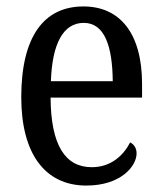

<svg xmlns="http://www.w3.org/2000/svg" viewBox="-20 -566 502 596"><path d="M248 10C355 10 404 -50 404 -90C404 -108 394 -119 384 -124C363 -83 324 -47 265 -47C183 -47 138 -114 137 -263H421V-305C421 -463 352 -546 239 -546C116 -546 46 -452 46 -264C46 -90 119 10 248 10ZM330 -314H138C142 -430 176 -495 240 -495C305 -495 329 -422 330 -314Z"/></svg>

Font: Noto Serif Lao Cond
Style: Regular
Weight: 400
Width: 3
Designer: Monotype Design Team
Foundry: Monotype Imaging Inc.
Version: Version 2.004